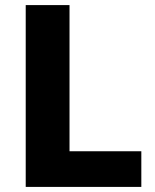

<svg xmlns="http://www.w3.org/2000/svg" viewBox="-20 -734 610 754"><path d="M81 0H535V-140H253V-714H81Z"/></svg>

Font: Noto Sans Lao UI ExtBd
Style: Regular
Weight: 800
Designer: Monotype Design Team
Foundry: Monotype Imaging Inc.
Version: Version 2.000